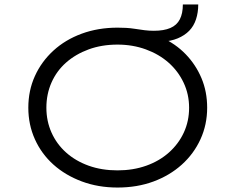

<svg xmlns="http://www.w3.org/2000/svg" viewBox="-20 -831 1055 861"><path d="M507 10Q420 10 346.5 -17.5Q273 -45 219.5 -93Q166 -141 136.5 -206.5Q107 -272 107 -348Q107 -425 136.5 -490Q166 -555 219.5 -604Q273 -653 346.5 -680Q420 -707 507 -707Q526 -707 545 -706Q564 -705 583 -702Q608 -698 628.5 -695.5Q649 -693 670 -693Q715 -693 744 -705.5Q773 -718 786.5 -744.5Q800 -771 800 -811H869Q869 -775 859 -744.5Q849 -714 828.5 -693Q808 -672 777 -659Q746 -646 705 -644L703 -664Q767 -635 812.5 -588Q858 -541 883.5 -480.5Q909 -420 909 -348Q909 -272 879 -206.5Q849 -141 795 -92.5Q741 -44 668 -17Q595 10 507 10ZM507 -67Q577 -67 636 -88Q695 -109 738 -147.5Q781 -186 804.5 -237Q828 -288 828 -348Q828 -408 803.5 -460Q779 -512 736 -550Q693 -588 634 -609.5Q575 -631 507 -631Q436 -631 377.5 -609.5Q319 -588 276.5 -550.5Q234 -513 211 -461Q188 -409 188 -348Q188 -288 211 -236.5Q234 -185 276.5 -147Q319 -109 377.5 -88Q436 -67 507 -67Z"/></svg>

Font: Lexend Peta Light
Style: Regular
Weight: 300
Version: Version 1.007